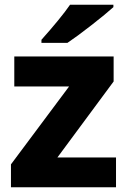

<svg xmlns="http://www.w3.org/2000/svg" viewBox="-20 -786 535 806"><path d="M26 0V-96L270 -423H40V-549H457V-444L221 -125H467V0ZM456 -756Q425 -728 363.5 -680Q302 -632 263 -606H154V-619Q236 -711 274 -766H456Z"/></svg>

Font: Noto Sans UI ExtraBold
Style: Regular
Weight: 800
Designer: Monotype Design Team
Foundry: Monotype Imaging Inc.
Version: Version 1.001